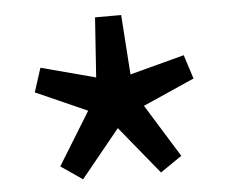

<svg xmlns="http://www.w3.org/2000/svg" viewBox="-41 -613 682 569"><g transform="rotate(-5 300.0 -328.5)"><path d="M184.1 -90.8 120.1 -134.8 216.8 -292 64 -359.9 86.9 -431.2 249 -388.2 261.2 -565.9H338.9L351.1 -388.2L513.2 -431.2L536.1 -359.9L382.8 -292L480 -134.8L416 -90.8L299.8 -232.9Z"/></g></svg>

Font: Office Code Pro D Bold
Style: Regular
Weight: 700
Designer: Nathan Rutzky & Paul D. Hunt
Foundry: Adobe Systems Incorporated
Version: Version 1.004;PS 001.004;hotconv 1.0.70;makeotf.lib2.5.58329